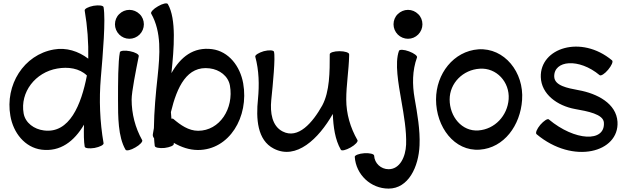

<svg xmlns="http://www.w3.org/2000/svg" viewBox="-20 -852 3691 1129"><path d="M478 -790C494 -697 501 -602 499 -507C441 -551 370 -574 297 -561C119 -530 9 -352 41 -171C58 -71 126 15 224 28C335 42 416 -21 474 -119C472 -65 473 -19 478 10C479 20 506 23 536 18C567 12 591 0 589 -10C567 -137 562 -267 573 -396C585 -535 602 -735 589 -810C587 -820 561 -823 530 -818C499 -812 476 -800 478 -790ZM238 -85C181 -92 129 -129 119 -185C97 -310 188 -427 317 -449C380 -460 447 -451 491 -408C458 -237 389 -65 238 -85Z M826 -709C826 -732 817 -754 801 -769C785 -785 763 -794 741 -794C718 -794 697 -785 681 -769C665 -754 656 -732 656 -709C656 -687 665 -665 681 -649C697 -633 718 -624 741 -624C763 -624 785 -633 801 -649C817 -665 826 -687 826 -709ZM685 -545C674 -491 674 -360 674 -267C674 -165 674 -48 718 28C723 37 749 31 776 15C803 0 821 -20 816 -28C775 -101 754 -183 754 -267C754 -312 779 -437 796 -522C798 -532 775 -545 744 -551C714 -557 687 -554 685 -545Z M869 -772C931 -663 920 -530 907 -404C896 -305 886 -196 885 -99C883 -87 881 -75 879 -64C877 -55 880 -46 886 -39C887 -24 888 -9 890 6C891 16 917 21 948 18C979 14 1003 4 1002 -6C1002 -8 1002 -10 1002 -12C1045 13 1093 30 1144 30C1328 30 1445 -164 1410 -362C1392 -463 1325 -550 1227 -563C1117 -577 1042 -517 988 -422C1003 -566 1018 -740 967 -828C962 -837 936 -831 909 -815C882 -800 864 -780 869 -772ZM999 -153C996 -155 993 -155 988 -154C987 -167 986 -180 985 -193C1021 -342 1080 -467 1213 -450C1271 -443 1322 -405 1332 -349C1356 -214 1272 -83 1145 -83C1089 -83 1041 -117 999 -153Z M1481 -519C1503 -438 1505 -354 1497 -270C1485 -155 1492 -28 1590 22C1722 90 1853 -35 1937 -182C1940 -106 1950 -31 1984 28C1988 37 2014 31 2042 15C2069 0 2087 -20 2082 -28C2040 -101 2016 -183 2016 -267C2016 -352 2031 -438 2033 -524C2033 -525 2033 -526 2033 -528C2033 -528 2033 -529 2033 -530C2033 -531 2033 -532 2033 -533C2033 -543 2007 -551 1976 -551C1945 -551 1919 -543 1919 -533C1919 -430 1919 -314 1875 -232C1818 -130 1733 -32 1642 -79C1579 -111 1568 -190 1575 -263C1585 -359 1600 -515 1591 -548C1588 -557 1562 -559 1531 -551C1501 -542 1479 -528 1481 -519Z M2464 -709C2464 -732 2455 -754 2439 -769C2423 -785 2402 -794 2379 -794C2357 -794 2335 -785 2319 -769C2303 -754 2294 -732 2294 -709C2294 -687 2303 -665 2319 -649C2335 -633 2357 -624 2379 -624C2402 -624 2423 -633 2439 -649C2455 -665 2464 -687 2464 -709ZM2326 -553C2300 -482 2323 -358 2340 -260C2355 -174 2371 -83 2368 -2C2365 71 2331 143 2265 143C2220 143 2182 108 2180 63C2179 53 2153 47 2122 49C2091 51 2066 61 2066 70C2073 175 2160 257 2265 257C2381 257 2442 130 2447 2C2451 -87 2434 -183 2418 -274C2404 -354 2404 -437 2432 -514C2436 -523 2415 -539 2385 -550C2356 -561 2329 -562 2326 -553Z M2801 28C2944 18 3040 -115 3050 -264C3062 -427 2946 -572 2793 -562C2647 -551 2544 -418 2544 -267C2544 -105 2652 39 2801 28ZM2624 -267C2624 -364 2703 -442 2801 -448C2899 -455 2978 -370 2971 -269C2964 -172 2890 -92 2793 -85C2697 -78 2624 -165 2624 -267Z M3135 -63C3351 118 3622 44 3611 -136C3604 -243 3493 -302 3381 -322C3317 -334 3241 -348 3239 -401C3236 -498 3384 -512 3506 -410C3514 -404 3536 -418 3556 -442C3576 -466 3587 -490 3579 -497C3397 -649 3155 -570 3160 -399C3163 -298 3257 -230 3361 -211C3434 -198 3528 -181 3531 -131C3539 -14 3360 -22 3207 -150C3200 -156 3178 -142 3157 -118C3137 -94 3127 -70 3135 -63Z"/></svg>

Font: Nupuram SemiBold
Style: Regular
Weight: 600
Designer: Santhosh Thottingal (santhosh.thottingal@gmail.com)
Foundry: SMC
Version: Version 1.000